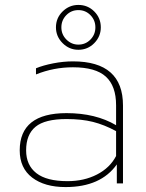

<svg xmlns="http://www.w3.org/2000/svg" viewBox="-20 -744 594 779"><path d="M298 -724Q336 -724 362.5 -697.5Q389 -671 389 -633Q389 -596 362.5 -569Q336 -542 298 -542Q261 -542 234 -569Q207 -596 207 -633Q207 -671 234 -697.5Q261 -724 298 -724ZM298 -563Q327 -563 347 -583.5Q367 -604 367 -633Q367 -662 347 -682.5Q327 -703 298 -703Q269 -703 249 -682.5Q229 -662 229 -633Q229 -604 249.5 -583.5Q270 -563 298 -563ZM60 -134Q60 -285 250 -285Q368 -285 451 -236V-317Q451 -395 409.5 -433Q368 -471 276 -471Q198 -471 126 -442V-467Q155 -479 196 -487Q237 -495 276 -495Q479 -495 479 -316V0H454V-77Q389 15 246 15Q161 15 110.5 -23.5Q60 -62 60 -134ZM250 -261Q162 -261 124 -229.5Q86 -198 86 -134Q86 -74 127.5 -41.5Q169 -9 254 -9Q321 -9 373.5 -36Q426 -63 451 -111V-212Q403 -238 357 -249.5Q311 -261 250 -261Z"/></svg>

Font: Prompt Thin
Style: Regular
Weight: 100
Designer: Katatrad Team
Foundry: CadsonDemak
Version: Version 1.030